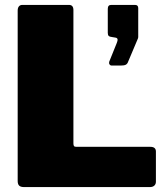

<svg xmlns="http://www.w3.org/2000/svg" viewBox="-20 -762 683 782"><path d="M71 -742H261Q279 -742 279 -721V-178Q279 -170 281.5 -167Q284 -164 291 -164H592Q615 -164 615 -145V-22Q615 -12 608.5 -6Q602 0 590 0H79Q64 0 58 -6Q52 -12 52 -25V-719Q52 -730 57 -736Q62 -742 71 -742ZM425 -511 456 -588Q459 -596 459 -600Q459 -608 449 -609L437 -611Q427 -612 423 -615.5Q419 -619 419 -628V-726Q419 -742 433 -742H530Q543 -742 543 -729V-611Q543 -607 540 -601L502 -511Q499 -502 492.5 -498.5Q486 -495 472 -495H435Q429 -495 426 -500Q423 -505 425 -511Z"/></svg>

Font: Libre Franklin Black
Style: Regular
Weight: 900
Designer: Pablo Impallari, Rodrigo Fuenzalida
Foundry: Impallari Type
Version: Version 1.002; ttfautohint (v1.5)